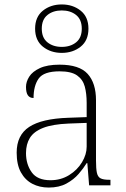

<svg xmlns="http://www.w3.org/2000/svg" viewBox="-20 -834 567 864"><path d="M199 10Q158 10 125.5 -7Q93 -24 74 -58.5Q55 -93 55 -147Q55 -226 111.5 -263Q168 -300 287 -304L370 -307V-371Q370 -413 361.5 -444.5Q353 -476 327 -494.5Q301 -513 248 -513Q177 -513 154 -480.5Q131 -448 131 -393Q114 -393 105.5 -405Q97 -417 97 -443Q97 -466 111.5 -489Q126 -512 159.5 -527.5Q193 -543 248 -543Q337 -543 374.5 -501.5Q412 -460 412 -383V-111Q412 -75 416 -56.5Q420 -38 432.5 -31.5Q445 -25 471 -25H477V0H381L373 -100H370Q356 -77 334 -51.5Q312 -26 279 -8Q246 10 199 10ZM207 -23Q254 -23 291 -46Q328 -69 349 -104Q370 -139 370 -174V-281L289 -278Q216 -275 174 -258.5Q132 -242 114.5 -213.5Q97 -185 97 -145Q97 -95 122.5 -59Q148 -23 207 -23ZM258 -596Q208 -596 173 -624Q138 -652 138 -705Q138 -758 173 -786Q208 -814 258 -814Q308 -814 343 -786Q378 -758 378 -705Q378 -652 343 -624Q308 -596 258 -596ZM258 -623Q297 -623 322.5 -643.5Q348 -664 348 -705Q348 -746 322.5 -766.5Q297 -787 258 -787Q219 -787 193.5 -766.5Q168 -746 168 -705Q168 -664 193.5 -643.5Q219 -623 258 -623Z"/></svg>

Font: Noto Serif Hentaigana ExtraLight
Style: Regular
Weight: 200
Designer: Kazuhiro Yamada
Foundry: nipponia
Version: Version 1.000